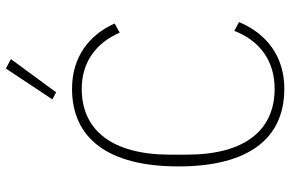

<svg xmlns="http://www.w3.org/2000/svg" viewBox="-187 -788 987 653"><g transform="rotate(-90 306.5 -461.5)"><path d="M331 12C163 12 67 -108 67 -348C67 -588 163 -710 331 -710C438 -710 514 -653 553 -565L522 -548C487 -628 422 -677 331 -677C191 -677 107 -575 107 -376V-320C107 -121 191 -21 331 -21C428 -21 495 -73 528 -158L558 -142C519 -49 442 12 331 12ZM319 -764 295 -777 400 -935 432 -918Z"/></g></svg>

Font: Plexus Sans ExtraLight
Style: Regular
Weight: 250
Version: Version 2.001;PS 002.001;hotconv 1.0.70;makeotf.lib2.5.58329